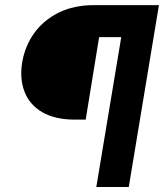

<svg xmlns="http://www.w3.org/2000/svg" viewBox="-20 -748 656 768"><path d="M580.1 -599.6H376.5L322.8 -269.5H280.3Q199.7 -269.5 148.9 -299.3Q98.1 -329.1 78.1 -381.1Q58.1 -433.1 68.8 -499Q80.1 -564.5 117.2 -616Q154.3 -667.5 214.8 -697.5Q275.4 -727.5 356 -727.5H601.6ZM365.2 0 486.3 -727.5H615.7L495.1 0Z"/></svg>

Font: Inter 16pt ExtraBold
Style: Italic
Weight: 800
Italic angle: -9.3988°
Version: Version 4.001;git-66647c0bb